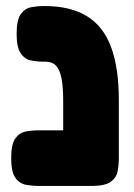

<svg xmlns="http://www.w3.org/2000/svg" viewBox="-20 -606 444 635"><path d="M281 9Q237 9 217.5 -3.5Q198 -16 193.5 -36Q189 -56 189 -77V-272Q189 -318 183.5 -346.5Q178 -375 165.5 -388.5Q153 -402 130 -402H123Q103 -402 82.5 -406Q62 -410 48.5 -429.5Q35 -449 35 -494Q35 -540 48.5 -559Q62 -578 82.5 -582Q103 -586 122 -586H128Q213 -586 267.5 -552.5Q322 -519 347.5 -450Q373 -381 373 -275V-84Q373 -61 369 -39.5Q365 -18 346 -4.5Q327 9 281 9ZM110 9Q87 9 65.5 5Q44 1 30.5 -18.5Q17 -38 17 -83Q17 -129 30.5 -148Q44 -167 65 -171Q86 -175 109 -175H292L291 9Z"/></svg>

Font: Fredoka SemiCondensed
Style: Bold
Weight: 700
Width: 4
Designer: Ben Nathan
Foundry: Milena B. Brandão, Ben Nathan
Version: Version 2.001